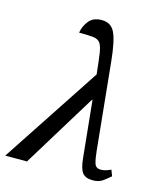

<svg xmlns="http://www.w3.org/2000/svg" viewBox="-135 -856 806 948"><g transform="rotate(15 268.0 -382.0)"><path d="M-20 0 312 -504Q305 -572 299.5 -609Q294 -646 282.5 -661Q271 -676 246 -678.5Q221 -681 175 -681Q180 -714 202 -742Q224 -770 268 -770Q316 -770 335.5 -728Q355 -686 365 -586L410 -138Q414 -98 421 -76.5Q428 -55 453 -55Q465 -55 479 -59Q493 -63 504 -69L516 -38Q501 -25 480.5 -9.5Q460 6 428 6Q391 6 375 -14.5Q359 -35 354 -90L325 -377H322L91 0Z"/></g></svg>

Font: NotoSerif-Italic
Style: Regular
Weight: 400
Italic angle: -12°
Designer: Monotype Design Team
Foundry: Monotype Imaging Inc.
Version: Version 2.007; ttfautohint (v1.8) -l 8 -r 50 -G 200 -x 14 -D